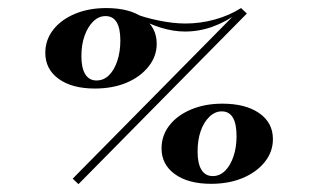

<svg xmlns="http://www.w3.org/2000/svg" viewBox="-20 -450 796 481"><path d="M176.6 11.3 162.1 -2.4 583.9 -429.8 598.4 -416.1ZM217.7 -228.2Q160.5 -228.2 127 -252.4Q93.5 -276.6 93.5 -317.7Q93.5 -350 113.3 -375.4Q133.1 -400.8 167.7 -415.3Q202.4 -429.8 246 -429.8Q304.8 -429.8 338.7 -405.6Q372.6 -381.5 372.6 -340.3Q372.6 -308.9 352 -283.1Q331.5 -257.3 296.8 -242.7Q262.1 -228.2 217.7 -228.2ZM221.8 -248.4Q239.5 -248.4 252.8 -261.3Q266.1 -274.2 273.8 -297.2Q281.5 -320.2 281.5 -348.4Q281.5 -409.7 244.4 -409.7Q227.4 -409.7 213.7 -396.4Q200 -383.1 191.9 -360.5Q183.9 -337.9 183.9 -309.7Q183.9 -279.8 193.5 -264.1Q203.2 -248.4 221.8 -248.4ZM508.9 10.5Q451.6 10.5 418.1 -13.7Q384.7 -37.9 384.7 -78.2Q384.7 -110.5 404.4 -135.9Q424.2 -161.3 458.9 -175.8Q493.5 -190.3 537.1 -190.3Q595.2 -190.3 629.4 -166.5Q663.7 -142.7 663.7 -101.6Q663.7 -69.4 643.1 -44Q622.6 -18.5 587.9 -4Q553.2 10.5 508.9 10.5ZM512.9 -8.9Q530.6 -8.9 544 -22.2Q557.3 -35.5 564.9 -58.1Q572.6 -80.6 572.6 -108.9Q572.6 -171 535.5 -171Q518.5 -171 504.4 -157.3Q490.3 -143.5 482.7 -121.4Q475 -99.2 475 -70.2Q475 -40.3 484.7 -24.6Q494.4 -8.9 512.9 -8.9ZM443.5 -371Q414.5 -371 383.1 -380.6Q351.6 -390.3 323.4 -407.3L314.5 -416.9Q339.5 -406.5 376.6 -398.8Q413.7 -391.1 444.4 -391.1Q482.3 -391.1 518.5 -401.2Q554.8 -411.3 583.9 -429.8L578.2 -418.5Q546 -395.2 512.5 -383.1Q479 -371 443.5 -371Z"/></svg>

Font: Playfair 5pt SemiExpanded Light Black
Style: Italic
Weight: 900
Italic angle: -15.6°
Version: Version 2.001;gftools[0.9.30]